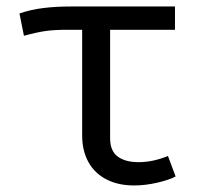

<svg xmlns="http://www.w3.org/2000/svg" viewBox="-20 -560 655 592"><path d="M521.5 -15.9Q501.5 -5.1 464.9 3.3Q428.2 11.8 393.3 11.8Q344.6 11.8 308.5 -6.7Q272.3 -25.1 252.8 -60Q233.3 -94.9 233.3 -143.1V-468.2H187.2Q148.7 -468.2 122.1 -464.6Q95.4 -461 53.8 -449.7L40 -518.5Q74.4 -530.3 112.6 -535.1Q150.8 -540 199.5 -540H519.5V-468.2H319.5V-133.3Q319.5 -94.9 342.8 -77.4Q366.2 -60 407.7 -60Q450.8 -60 497.9 -79Z"/></svg>

Font: Fira Code Fixed
Style: Regular
Weight: 400
Monospace: yes
Designer: Carrois Corporate, Edenspiekermann AG, Nikita Prokopov
Foundry: Carrois Corporate, Edenspiekermann AG, Nikita Prokopov
Version: Version 5.002